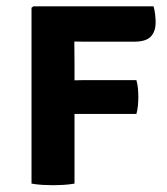

<svg xmlns="http://www.w3.org/2000/svg" viewBox="-20 -568 518 594"><path d="M210.5 0Q193.5 3 175.8 4Q158 5 144 5Q130 5 112 4Q94 3 77.5 0V-544L83.5 -548.5H455Q458.5 -537 460 -522.8Q461.5 -508.5 461.5 -499Q461.5 -470.5 446.5 -454.8Q431.5 -439 394.5 -439H279Q261 -439 243.8 -439Q226.5 -439 210 -439.5Q210 -424 210.2 -408.8Q210.5 -393.5 210.5 -379V-319.5Q223 -320 233 -320H402Q405.5 -308.5 406.8 -294Q408 -279.5 408 -269Q408 -257.5 406.8 -242.5Q405.5 -227.5 402 -215.5H233Q223 -215.5 210.5 -215.5Z"/></svg>

Font: Signika SC SemiBold
Style: Regular
Weight: 600
Designer: Anna Giedryś
Foundry: Anna Giedryś
Version: Version 2.000; ttfautohint (v1.8.3) -l 8 -r 50 -G 200 -x 9 -